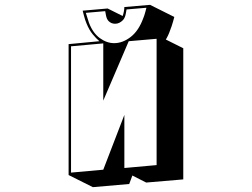

<svg xmlns="http://www.w3.org/2000/svg" viewBox="-20 -717 1040 792"><path d="M526 7 513 42 363 55 263 5V-535L390 -547Q377 -558 362.5 -575.5Q348 -593 337 -620Q331 -634 326 -653.5Q321 -673 321 -673L424 -682L486 -651Q489 -659 491 -670Q493 -681 493 -688L599 -697L699 -647Q699 -647 694 -628.5Q689 -610 681 -590Q678 -581 673 -570.5Q668 -560 664 -554L736 -518V23L583 36ZM502 -678Q502 -678 499 -661Q496 -644 488 -635Q473 -619 455 -619Q439 -619 428 -630Q420 -638 417 -654.5Q414 -671 414 -671L334 -664Q338 -650 347 -623Q363 -581 391.5 -560Q420 -539 451 -539Q486 -539 519 -564.5Q552 -590 571 -642Q576 -654 580 -669.5Q584 -685 584 -685ZM511 -547 406 -302V-538L273 -526V-5L406 -17L493 -243V-24L626 -36V-557Z"/></svg>

Font: Rampart One
Style: Regular
Weight: 400
Designer: Fontworks Inc.
Foundry: Fontworks Inc.
Version: Version 1.100